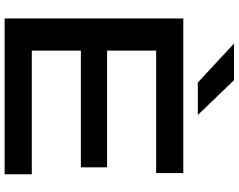

<svg xmlns="http://www.w3.org/2000/svg" viewBox="-118 -884 1003 806"><g transform="rotate(90 383.0 -481.5)"><path d="M683 -430V-320H159V-430ZM193 -375V-40L130 -114H712V0H58V-375V-750H707V-636H130L193 -710ZM317 -963 463 -811H327L163 -963Z"/></g></svg>

Font: Bounded
Style: Regular
Weight: 400
Designer: Vlad Churkin
Version: Version 1.0